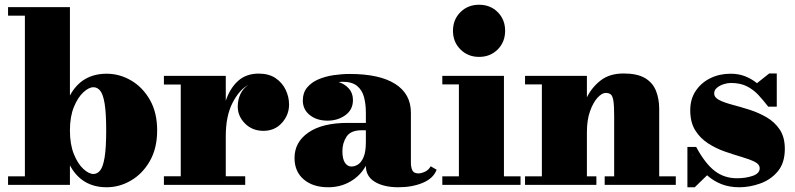

<svg xmlns="http://www.w3.org/2000/svg" viewBox="-20 -780 3354 810"><path d="M85 -714H14V-750H275V-377Q324.5 -469 430 -469Q484.5 -469 533.2 -440.5Q582 -412 612.5 -358.5Q643 -305 643 -230Q643 -155 612.5 -101.2Q582 -47.5 533.2 -18.8Q484.5 10 430 10Q324.5 10 275 -82.5V0H14V-36H85ZM275 -230Q275 -170.5 291.8 -129.5Q308.5 -88.5 331.8 -67.2Q355 -46 374 -46Q391 -46 403 -61.5Q415 -77 421.5 -117Q428 -157 428 -230Q428 -303 421.5 -342.5Q415 -382 403 -397Q391 -412 374 -412Q355 -412 331.8 -390.8Q308.5 -369.5 291.8 -328.8Q275 -288 275 -230Z M671.5 -36.5H742.5V-423.5H671.5V-460H932.5V-355Q950 -407.5 984.2 -438.5Q1018.5 -469.5 1071.5 -469.5Q1114.5 -469.5 1142.8 -450.2Q1171 -431 1185.2 -401Q1199.5 -371 1199.5 -339Q1199.5 -295 1169.2 -261.5Q1139 -228 1091.5 -228Q1044.5 -228 1013.8 -258.8Q983 -289.5 983 -330.5Q983 -359 994.2 -383Q1005.5 -407 1027.5 -421.5Q990 -402 961.2 -346.5Q932.5 -291 932.5 -206V-36.5H1014.5V0H671.5Z M1446.5 -261.5H1523.5V-304.5Q1523.5 -340.5 1515.8 -370Q1508 -399.5 1486.8 -417.2Q1465.5 -435 1425.5 -435Q1417 -435 1408.5 -434Q1435 -425.5 1452 -406.2Q1469 -387 1469 -358Q1469 -317 1437 -294Q1405 -271 1362 -271Q1316.5 -271 1287 -294.5Q1257.5 -318 1257.5 -356Q1257.5 -388.5 1275.2 -410.2Q1293 -432 1322.2 -444.8Q1351.5 -457.5 1386.5 -462.8Q1421.5 -468 1455.5 -468Q1581 -468 1647.2 -426Q1713.5 -384 1713.5 -304.5V-93Q1713.5 -74.5 1719.5 -61.5Q1725.5 -48.5 1745.5 -48.5Q1757 -48.5 1772.5 -55.5Q1788 -62.5 1797 -78.5L1822 -64Q1808.5 -27.5 1763.8 -8.8Q1719 10 1660.5 10Q1599 10 1561.2 -13Q1523.5 -36 1523.5 -80V-80.5Q1499.5 -38 1457.8 -14Q1416 10 1365 10Q1300 10 1261.2 -23.2Q1222.5 -56.5 1222.5 -113.5Q1222.5 -180.5 1281.2 -221Q1340 -261.5 1446.5 -261.5ZM1463 -77.5Q1476.5 -77.5 1490.5 -86.2Q1504.5 -95 1514 -117.5Q1523.5 -140 1523.5 -180.5V-230.5H1506.5Q1459.5 -230.5 1442 -203.5Q1424.5 -176.5 1424.5 -143Q1424.5 -109.5 1435.2 -93.5Q1446 -77.5 1463 -77.5Z M1891 -650Q1891 -697.5 1922.5 -728.8Q1954 -760 2001 -760Q2048.5 -760 2079.8 -728.8Q2111 -697.5 2111 -650Q2111 -603 2079.8 -571.5Q2048.5 -540 2001 -540Q1954 -540 1922.5 -571.5Q1891 -603 1891 -650ZM1846 -36H1916V-424H1846V-460H2106V-36H2176V0H1846Z M2195 -36H2266V-424H2195V-460H2456V-369.5Q2477 -412 2514.5 -441Q2552 -470 2611 -470Q2668 -470 2700.8 -450.8Q2733.5 -431.5 2747.2 -397.5Q2761 -363.5 2761 -320V-36H2831V0H2531V-36H2571V-292Q2571 -334 2567.8 -354.5Q2564.5 -375 2556.8 -381.5Q2549 -388 2535 -388Q2519.5 -388 2501 -368Q2482.5 -348 2469.2 -310.8Q2456 -273.5 2456 -222V-36H2496V0H2195Z M2911 10H2880V-160H2917Q2954.5 -90.5 2994.8 -59.2Q3035 -28 3089 -28Q3126.5 -28 3155.8 -38.2Q3185 -48.5 3185 -70Q3185 -87 3163.8 -97.5Q3142.5 -108 3109.2 -117.8Q3076 -127.5 3038.5 -140.5Q3001 -153.5 2967.8 -174.8Q2934.5 -196 2913.2 -229.8Q2892 -263.5 2892 -315Q2892 -362 2915 -396.5Q2938 -431 2976.5 -450Q3015 -469 3062 -469Q3096.5 -469 3124 -458Q3151.5 -447 3173.5 -429L3225 -470H3257V-330H3221Q3201 -356 3180 -378.8Q3159 -401.5 3131.2 -415.8Q3103.5 -430 3063 -430Q3049 -430 3032.8 -424.8Q3016.5 -419.5 3004.8 -409.8Q2993 -400 2993 -386Q2993 -368.5 3014.5 -357.8Q3036 -347 3070 -338Q3104 -329 3142 -317Q3180 -305 3214 -285.2Q3248 -265.5 3269.5 -233.5Q3291 -201.5 3291 -152Q3291 -92.5 3261.2 -57Q3231.5 -21.5 3187 -5.8Q3142.5 10 3099 10Q3057.5 10 3024 -3Q2990.5 -16 2963 -40.5ZM2899 -127Q2900.5 -125 2902.5 -123Q2901 -125.5 2899.5 -128Q2899.5 -128 2899 -127Z"/></svg>

Font: Bodoni* 06pt Fatface
Style: Regular
Weight: 900
Version: Version 2.3